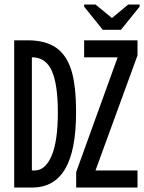

<svg xmlns="http://www.w3.org/2000/svg" viewBox="-20 -839 644 859"><path d="M356.4 -809.1V-818.8H407.2L480.5 -758.8H481.4L553.7 -818.8H604.5V-809.1L521 -705.6H439.9ZM320.3 -335.9Q320.3 -165.5 271.2 -82.8Q222.2 0 124 0H43.5V-658.7H103Q182.6 -658.7 229.7 -626.5Q276.9 -594.2 298.6 -526.6Q320.3 -459 320.3 -335.9ZM238.8 -335.9Q238.8 -461.9 211.7 -522.2Q184.6 -582.5 124.5 -582.5H122.6V-76.2H134.3Q182.6 -76.2 210.7 -141.6Q238.8 -207 238.8 -335.9ZM595.2 0H320.8V-69.3L506.3 -582.5H356.4V-658.7H595.2V-591.3L407.2 -76.2H595.2Z"/></svg>

Font: Cousine
Style: Regular
Weight: 400
Monospace: yes
Designer: Steve Matteson
Foundry: Ascender Corporation
Version: Version 1.20